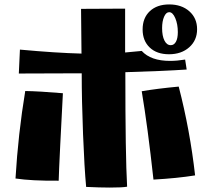

<svg xmlns="http://www.w3.org/2000/svg" viewBox="-20 -814 960 867"><path d="M624 -681Q624 -733 656.5 -763.5Q689 -794 744 -794Q800 -794 835 -763Q870 -732 870 -682Q870 -632 834.5 -600.5Q799 -569 743 -569Q688 -569 656 -599.5Q624 -630 624 -681ZM369 30Q361 -55 355 -207.5Q349 -360 349 -483L65 -482L70 -590Q232 -575 348 -572L346 -774L545 -775V-577L620 -584Q661 -539 748 -539Q779 -539 816 -545L823 -500Q717 -493 546 -488Q546 -113 554 29Q534 33 476 33Q431 33 369 30ZM783 -669Q783 -705 771.5 -732Q760 -759 744 -759Q730 -759 721 -738.5Q712 -718 712 -687Q712 -652 722.5 -631Q733 -610 751 -610Q766 -610 774.5 -625.5Q783 -641 783 -669ZM620 -402Q690 -414 787 -423Q838 -226 861 -22Q780 -9 673 -3Q647 -241 620 -402ZM50 -8Q62 -210 94 -403Q158 -402 264 -393Q258 -281 252 -159Q246 -37 245 2Q122 3 50 -8Z"/></svg>

Font: Otomanopee
Style: Regular
Weight: 400
Designer: Das Ende der Wildnis
Foundry: Gutenberg Labo
Version: Version 3.000